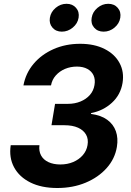

<svg xmlns="http://www.w3.org/2000/svg" viewBox="-20 -965 680 996"><path d="M277.3 10.3Q195.3 10.3 137.7 -18.3Q80.1 -46.9 53 -97.2Q25.9 -147.5 35.6 -211.9H184.6Q180.7 -181.6 192.9 -158.9Q205.1 -136.2 231.2 -124Q257.3 -111.8 293 -111.8Q329.6 -111.8 359.6 -124.5Q389.6 -137.2 409.4 -159.9Q429.2 -182.6 434.1 -212.4Q439.5 -243.2 426.5 -266.4Q413.6 -289.6 385 -302.5Q356.4 -315.4 314 -315.4H247.1L265.6 -426.3H332.5Q368.2 -426.3 397.7 -438.5Q427.2 -450.7 446.3 -472.4Q465.3 -494.1 470.2 -523.9Q475.1 -552.7 465.3 -574Q455.6 -595.2 433.3 -607.4Q411.1 -619.6 378.9 -619.6Q346.2 -619.6 317.6 -607.7Q289.1 -595.7 269.5 -573.7Q250 -551.8 244.6 -522H101.6Q113.3 -585.4 154.3 -634Q195.3 -682.6 257.8 -710.2Q320.3 -737.8 395.5 -737.8Q469.7 -737.8 522.7 -710.9Q575.7 -684.1 600.3 -637.9Q625 -591.8 615.7 -534.7Q605.5 -473.1 560.5 -431.9Q515.6 -390.6 452.6 -378.4L452.1 -374Q503.9 -367.2 536.1 -343.8Q568.4 -320.3 581.1 -284.2Q593.8 -248 586.4 -203.1Q576.2 -141.1 533.2 -93Q490.2 -44.9 424.1 -17.3Q357.9 10.3 277.3 10.3ZM517.6 -800.8Q486.3 -800.8 468.3 -821.8Q450.2 -842.8 455.6 -873Q460.4 -903.3 485.6 -924.3Q510.7 -945.3 541.5 -945.3Q572.8 -945.3 590.8 -924.3Q608.9 -903.3 604 -873Q599.1 -842.8 574 -821.8Q548.8 -800.8 517.6 -800.8ZM300.8 -800.8Q270 -800.8 252 -821.8Q233.9 -842.8 238.8 -873Q243.7 -903.3 268.8 -924.3Q293.9 -945.3 325.2 -945.3Q356.4 -945.3 374.5 -924.3Q392.6 -903.3 387.7 -873Q382.8 -842.8 357.4 -821.8Q332 -800.8 300.8 -800.8Z"/></svg>

Font: Inter 18pt
Style: Bold Italic
Weight: 700
Italic angle: -9.3988°
Designer: Rasmus Andersson
Foundry: rsms
Version: Version 4.001;git-66647c0bb